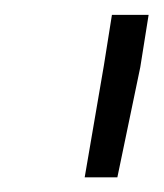

<svg xmlns="http://www.w3.org/2000/svg" viewBox="-20 -770 220 258"><path d="M179.7 -750 168.5 -679.7 137.7 -531.7H93.8L119.6 -682.1L130.4 -750Z"/></svg>

Font: Roboto Condensed Light
Style: Italic
Weight: 300
Italic angle: -12°
Designer: Christian Robertson
Foundry: Google
Version: Version 3.0; 2020